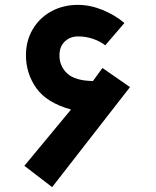

<svg xmlns="http://www.w3.org/2000/svg" viewBox="-20 -755 640 788"><path d="M80 -74.5 271.5 -305.5Q172 -333 129.2 -393.2Q86.5 -453.5 86.5 -528.5Q86.5 -587 114 -634.2Q141.5 -681.5 190.2 -708.2Q239 -735 300 -735Q350 -735 401 -714.2Q452 -693.5 490.5 -660.5L412 -569Q391 -585.5 361.8 -595.5Q332.5 -605.5 300.5 -605.5Q267.5 -605.5 245.8 -584.5Q224 -563.5 224 -528Q224 -483 256.2 -453.2Q288.5 -423.5 361.5 -422.5L400.5 -476L513.5 -397.5L194 13Z"/></svg>

Font: JuliaMono Black
Style: Regular
Weight: 900
Monospace: yes
Designer: cormullion
Foundry: corm
Version: Version 0.054; ttfautohint (v1.8.4)